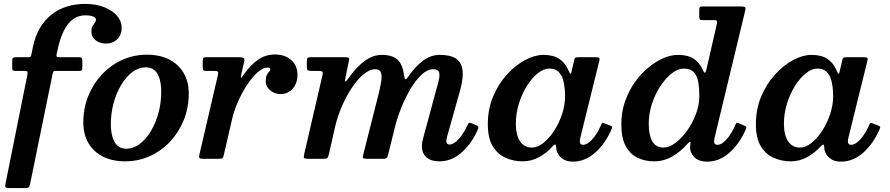

<svg xmlns="http://www.w3.org/2000/svg" viewBox="-20 -813 4556 983"><path d="M8 128Q5.5 140.5 8.2 145.2Q11 150 27 150H105.5Q121 150 126 146.8Q131 143.5 133.5 131.5L249.5 -435.5Q251.5 -445.5 254.5 -447.8Q257.5 -450 269.5 -450H384Q395 -450 398.2 -453Q401.5 -456 401.5 -467V-501.5Q401.5 -513.5 398 -516.8Q394.5 -520 384 -520H283Q272.5 -520 270.5 -523.2Q268.5 -526.5 269.5 -534.5L273 -550Q286 -614 306.5 -655Q327 -696 354.5 -715.2Q382 -734.5 416 -734.5Q446 -734.5 458.8 -727.5Q471.5 -720.5 471.5 -712.5Q471.5 -704 465.5 -696.5Q459.5 -689 453.8 -679Q448 -669 448 -651.5Q448 -632.5 458.2 -618.8Q468.5 -605 485.5 -597.5Q502.5 -590 523.5 -590Q545 -590 563 -599.5Q581 -609 592 -627.2Q603 -645.5 603 -671.5Q603 -704.5 579 -732.2Q555 -760 512.8 -776.5Q470.5 -793 415.5 -793Q364.5 -793 320.8 -779Q277 -765 242.2 -737.2Q207.5 -709.5 183.5 -668.2Q159.5 -627 148.5 -572L140.5 -533.5Q139 -524.5 136.2 -522.2Q133.5 -520 122 -520H62.5Q50 -520 46.2 -516.5Q42.5 -513 42.5 -499.5V-466Q42.5 -455.5 46 -452.8Q49.5 -450 59.5 -450H100Q115.5 -450 119.2 -447.2Q123 -444.5 120.5 -431.5Z M406.5 -186Q406.5 -125 432.8 -80.2Q459 -35.5 507.2 -11.2Q555.5 13 620.5 13Q689 13 748.2 -14.2Q807.5 -41.5 852 -89.2Q896.5 -137 921.5 -200Q946.5 -263 946.5 -334Q946.5 -395 920 -439.8Q893.5 -484.5 845.5 -508.8Q797.5 -533 732.5 -533Q664 -533 604.8 -505.8Q545.5 -478.5 501 -430.8Q456.5 -383 431.5 -320.2Q406.5 -257.5 406.5 -186ZM547.5 -177Q547.5 -233 561.5 -284.8Q575.5 -336.5 600.5 -378.2Q625.5 -420 657.8 -444.2Q690 -468.5 726.5 -468.5Q755 -468.5 772.5 -452Q790 -435.5 797.8 -407Q805.5 -378.5 805.5 -343Q805.5 -287.5 791.5 -235.5Q777.5 -183.5 752.5 -141.8Q727.5 -100 695.2 -75.8Q663 -51.5 626.5 -51.5Q598 -51.5 580.8 -68Q563.5 -84.5 555.5 -113Q547.5 -141.5 547.5 -177Z M1036 -520Q1026 -520 1022 -517Q1018 -514 1018 -502.5V-472.5Q1018 -459 1020.5 -454.5Q1023 -450 1036.5 -450H1073Q1093 -450 1095.8 -446Q1098.5 -442 1095 -426L1001 -22Q998 -9.5 1000.5 -4.8Q1003 0 1020.5 0H1098.5Q1116.5 0 1120 -4.2Q1123.5 -8.5 1126.5 -22.5L1168.5 -204Q1178.5 -248 1199.2 -294.2Q1220 -340.5 1246 -379.8Q1272 -419 1299 -443Q1326 -467 1349.5 -467Q1364 -467 1364 -457Q1364 -452 1358.2 -446.8Q1352.5 -441.5 1346.5 -430.2Q1340.5 -419 1340.5 -397Q1340.5 -378.5 1351 -363.8Q1361.5 -349 1378.8 -340.2Q1396 -331.5 1417.5 -331.5Q1454 -331.5 1478.5 -359Q1503 -386.5 1503 -429.5Q1503 -477.5 1470.8 -505.8Q1438.5 -534 1387.5 -534Q1338 -534 1299.2 -506Q1260.5 -478 1230.5 -434.5Q1215.5 -412 1213.5 -415Q1211.5 -418 1216.5 -438L1230 -497Q1233.5 -512.5 1227 -516.2Q1220.5 -520 1202 -520Z M1571 -520Q1557 -520 1554 -515.5Q1551 -511 1551 -496.5V-471Q1551 -456 1555.8 -453Q1560.5 -450 1575.5 -450H1606Q1626.5 -450 1630.5 -445.8Q1634.5 -441.5 1630.5 -425.5L1538.5 -29Q1534.5 -10.5 1536.2 -5.2Q1538 0 1561.5 0H1634.5Q1652 0 1656 -4.5Q1660 -9 1663.5 -22.5L1696.5 -167Q1708.5 -218.5 1731 -270.2Q1753.5 -322 1782 -364.5Q1810.5 -407 1841.5 -432.8Q1872.5 -458.5 1901 -458.5Q1923.5 -458.5 1929.8 -442.5Q1936 -426.5 1932 -398.2Q1928 -370 1918.5 -332.5L1841 -26.5Q1836.5 -9 1838.2 -4.5Q1840 0 1862 0H1939.5Q1955.5 0 1959.8 -4.2Q1964 -8.5 1967 -20.5L2001 -158Q2013.5 -209.5 2034.8 -262.2Q2056 -315 2082.8 -359.5Q2109.5 -404 2139 -431.2Q2168.5 -458.5 2198 -458.5Q2224.5 -458.5 2228.5 -441Q2232.5 -423.5 2224.5 -393.2Q2216.5 -363 2205.5 -324L2145.5 -102Q2143 -94 2141.5 -83.5Q2140 -73 2140 -66Q2140 -28.5 2163 -7.8Q2186 13 2230.5 13Q2290.5 13 2341.2 -30.5Q2392 -74 2423.5 -143Q2431 -158 2429.2 -163.2Q2427.5 -168.5 2414 -173.5L2397 -181Q2385.5 -186 2381.2 -183.8Q2377 -181.5 2372.5 -171Q2353 -127.5 2327.8 -100.2Q2302.5 -73 2282 -73Q2265 -73 2265 -90.5Q2265 -99.5 2269 -113.5L2333 -341Q2349 -396.5 2349.2 -433.2Q2349.5 -470 2335.5 -491.8Q2321.5 -513.5 2295 -522.8Q2268.5 -532 2231 -532Q2186 -532 2147 -503.2Q2108 -474.5 2073.5 -425Q2060.5 -406.5 2056.2 -407Q2052 -407.5 2048.5 -427.5Q2041.5 -484 2014.8 -508Q1988 -532 1934 -532Q1889.5 -532 1847.2 -501Q1805 -470 1768.5 -418.5Q1750.5 -392.5 1747.8 -395.8Q1745 -399 1750 -422.5L1766.5 -501.5Q1769.5 -515.5 1764.8 -517.8Q1760 -520 1743.5 -520Z M2873 -320Q2873 -275.5 2857.8 -229.2Q2842.5 -183 2817.2 -144Q2792 -105 2762.2 -81.2Q2732.5 -57.5 2704 -57.5Q2664 -57.5 2642.5 -89.5Q2621 -121.5 2621 -180Q2621 -232 2636.5 -282Q2652 -332 2677.5 -372.8Q2703 -413.5 2733.2 -437.8Q2763.5 -462 2792.5 -462Q2825 -462 2842.5 -442.2Q2860 -422.5 2866.5 -390Q2873 -357.5 2873 -320ZM3110 -149Q3115 -160 3114 -163.2Q3113 -166.5 3103 -170.5L3076 -181Q3067 -185 3064 -183.5Q3061 -182 3056.5 -171.5Q3044.5 -143 3028.5 -120.2Q3012.5 -97.5 2996 -84.5Q2979.5 -71.5 2965.5 -71.5Q2948.5 -71.5 2948.5 -89Q2948.5 -93 2949.2 -98.2Q2950 -103.5 2951 -107.5L3048 -500Q3051 -512.5 3048.5 -516.2Q3046 -520 3029 -520H2939.5Q2928.5 -520 2925 -516.8Q2921.5 -513.5 2920 -506L2908 -454Q2904.5 -436 2901.2 -435Q2898 -434 2890.5 -452.5Q2874.5 -490.5 2844 -511.2Q2813.5 -532 2762.5 -532Q2718 -532 2668.8 -505.8Q2619.5 -479.5 2575.8 -431.8Q2532 -384 2504.8 -319.2Q2477.5 -254.5 2477.5 -177Q2477.5 -105.5 2503 -64Q2528.5 -22.5 2569 -4.8Q2609.5 13 2655.5 13Q2701 13 2740.5 -8.8Q2780 -30.5 2810.5 -65Q2817.5 -72 2821.2 -72.8Q2825 -73.5 2826.5 -67.5Q2827 -64 2827.5 -59Q2828 -54 2829 -44.5Q2835 -20 2856.2 -2.8Q2877.5 14.5 2913.5 14.5Q2974.5 14.5 3026.2 -30.8Q3078 -76 3110 -149Z M3560.5 -320Q3560.5 -275.5 3543 -229.2Q3525.5 -183 3497.8 -144Q3470 -105 3438 -81.2Q3406 -57.5 3377.5 -57.5Q3337.5 -57.5 3319.5 -89.5Q3301.5 -121.5 3301.5 -180Q3301.5 -232 3318 -282Q3334.5 -332 3361.5 -372.8Q3388.5 -413.5 3419.8 -437.8Q3451 -462 3480 -462Q3516 -462 3533.2 -442.2Q3550.5 -422.5 3555.5 -390Q3560.5 -357.5 3560.5 -320ZM3798 -150Q3802.5 -159.5 3801 -162.8Q3799.5 -166 3791.5 -169.5L3760.5 -182.5Q3754 -185.5 3751.5 -184.2Q3749 -183 3746 -176Q3727.5 -131 3701.5 -101.2Q3675.5 -71.5 3653 -71.5Q3636 -71.5 3636 -89Q3636 -93 3636.8 -98.2Q3637.5 -103.5 3638.5 -107.5L3795 -757.5Q3799 -773 3794.2 -776.5Q3789.5 -780 3769.5 -780H3575Q3565 -780 3562.5 -776Q3560 -772 3560 -761V-728Q3560 -717 3563.2 -713.5Q3566.5 -710 3577 -710H3635.5Q3649.5 -710 3650.8 -704.5Q3652 -699 3650 -689.5L3596 -454.5Q3592.5 -440 3588.5 -440.5Q3584.5 -441 3577.5 -456.5Q3561.5 -492 3532 -512Q3502.5 -532 3450 -532Q3415.5 -532 3376.2 -515Q3337 -498 3298.8 -466.5Q3260.5 -435 3229.5 -391Q3198.5 -347 3179.8 -293Q3161 -239 3161 -177Q3161 -105.5 3184 -64Q3207 -22.5 3245 -4.8Q3283 13 3329 13Q3378.5 13 3421.5 -11.8Q3464.5 -36.5 3498.5 -75.5Q3508.5 -86.5 3512.5 -86.8Q3516.5 -87 3515 -75Q3514.5 -71.5 3513.5 -65Q3512.5 -58.5 3513.5 -49Q3519 -20 3541 -2.8Q3563 14.5 3601 14.5Q3662.5 14.5 3714.2 -31Q3766 -76.5 3798 -150Z M4245.5 -320Q4245.5 -275.5 4230.2 -229.2Q4215 -183 4189.8 -144Q4164.5 -105 4134.8 -81.2Q4105 -57.5 4076.5 -57.5Q4036.5 -57.5 4015 -89.5Q3993.5 -121.5 3993.5 -180Q3993.5 -232 4009 -282Q4024.5 -332 4050 -372.8Q4075.5 -413.5 4105.8 -437.8Q4136 -462 4165 -462Q4197.5 -462 4215 -442.2Q4232.5 -422.5 4239 -390Q4245.5 -357.5 4245.5 -320ZM4482.5 -149Q4487.5 -160 4486.5 -163.2Q4485.5 -166.5 4475.5 -170.5L4448.5 -181Q4439.5 -185 4436.5 -183.5Q4433.5 -182 4429 -171.5Q4417 -143 4401 -120.2Q4385 -97.5 4368.5 -84.5Q4352 -71.5 4338 -71.5Q4321 -71.5 4321 -89Q4321 -93 4321.8 -98.2Q4322.5 -103.5 4323.5 -107.5L4420.5 -500Q4423.5 -512.5 4421 -516.2Q4418.5 -520 4401.5 -520H4312Q4301 -520 4297.5 -516.8Q4294 -513.5 4292.5 -506L4280.5 -454Q4277 -436 4273.8 -435Q4270.5 -434 4263 -452.5Q4247 -490.5 4216.5 -511.2Q4186 -532 4135 -532Q4090.5 -532 4041.2 -505.8Q3992 -479.5 3948.2 -431.8Q3904.5 -384 3877.2 -319.2Q3850 -254.5 3850 -177Q3850 -105.5 3875.5 -64Q3901 -22.5 3941.5 -4.8Q3982 13 4028 13Q4073.5 13 4113 -8.8Q4152.5 -30.5 4183 -65Q4190 -72 4193.8 -72.8Q4197.5 -73.5 4199 -67.5Q4199.5 -64 4200 -59Q4200.5 -54 4201.5 -44.5Q4207.5 -20 4228.8 -2.8Q4250 14.5 4286 14.5Q4347 14.5 4398.8 -30.8Q4450.5 -76 4482.5 -149Z"/></svg>

Font: Besley SemiBold
Style: Italic
Weight: 600
Italic angle: -13°
Designer: Owen Earl
Foundry: indestructible type*
Version: Version 2.001